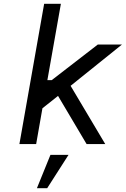

<svg xmlns="http://www.w3.org/2000/svg" viewBox="-20 -757 661 1009"><path d="M82 0 212 -737H300L229 -336H252L494 -523H621L351 -306L533 0H435L285 -253L203 -188L170 0ZM174 232 245 57H340L228 232Z"/></svg>

Font: Tomorrow
Style: Italic
Weight: 400
Italic angle: -10°
Designer: Tony de Marco, Monica Rizzolli
Foundry: Just in Type
Version: Version 2.002